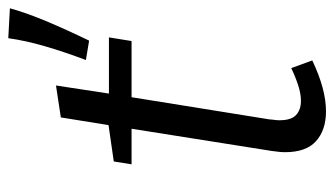

<svg xmlns="http://www.w3.org/2000/svg" viewBox="-196 -622 826 475"><g transform="rotate(-90 217.5 -384.0)"><path d="M306 -25Q235 9 180 9Q134 9 106.5 -15.5Q79 -40 79 -92Q79 -101 80 -108.5Q81 -116 82 -125L137 -472H49L56 -516L146 -529L165 -647L244 -659L224 -528H363L354 -472H215L160 -130Q160 -126 159 -119.5Q158 -113 158 -106Q158 -77 171 -65Q184 -53 206 -53Q223 -53 243.5 -59.5Q264 -66 287 -77ZM355 -577 307 -585Q327 -638 341 -686Q355 -734 361 -777L435 -773Q424 -733 403.5 -684Q383 -635 355 -577Z"/></g></svg>

Font: Bitter
Style: Italic
Weight: 400
Italic angle: -9°
Designer: Sol Matas, and Bitter project Authors
Foundry: Sol Matas
Version: Version 2.001